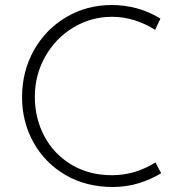

<svg xmlns="http://www.w3.org/2000/svg" viewBox="-20 -738 731 766"><path d="M430 8Q323 8 241 -40Q159 -88 113.5 -170Q68 -252 68 -350Q68 -453 115 -537Q162 -621 244 -669.5Q326 -718 426 -718Q531 -718 620 -664L599 -619Q515 -671 427 -671Q344 -671 273 -628.5Q202 -586 160.5 -512.5Q119 -439 119 -352Q119 -266 157 -194.5Q195 -123 265 -81Q335 -39 427 -39Q519 -39 600 -90L623 -47Q584 -23 535 -7.5Q486 8 430 8Z"/></svg>

Font: Josefin Sans Light
Style: Regular
Weight: 300
Designer: Santiago Orozco
Foundry: Typemade
Version: Version 2.000